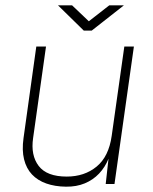

<svg xmlns="http://www.w3.org/2000/svg" viewBox="-20 -692 577 722"><path d="M228 10Q186.5 9.5 154 -2Q121.5 -13.5 100.2 -36Q79 -58.5 70.5 -92.8Q62 -127 68.5 -173L116.5 -517H153L104.5 -173Q95 -108 125.5 -68Q156 -28 231 -28Q297.5 -28 343.2 -65.5Q389 -103 400 -181L447.5 -517H483.5L410.5 0H377.5L388 -95Q375 -63 352.5 -39.2Q330 -15.5 298.8 -2.5Q267.5 10.5 228 10ZM295 -577 198 -672H251L314 -612L391 -672H446L325 -577Z"/></svg>

Font: Public Sans Thin
Style: Italic
Weight: 100
Italic angle: -8°
Designer: The Public Sans project authors (U.S. Web Design System). Libre Franklin designed by Pablo Impallari and Rodrigo Fuenzal
Version: Version 2.000